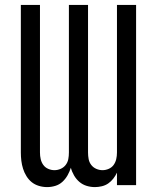

<svg xmlns="http://www.w3.org/2000/svg" viewBox="-20 -755 640 783"><path d="M367 8Q350 8 333.5 3Q317 -2 304 -13Q291 -24 282 -39.5Q273 -55 269 -71Q264 -55 255.5 -40Q247 -25 234.5 -13.5Q222 -2 205.5 3Q189 8 172 8Q155 8 138.5 3Q122 -2 109.5 -12Q97 -22 88 -36.5Q79 -51 74 -67Q69 -83 67 -99.5Q65 -116 65 -133V-735H143V-133Q143 -119 146 -106Q149 -93 156.5 -82.5Q164 -72 176.5 -66.5Q189 -61 202 -61Q215 -61 227.5 -66.5Q240 -72 248 -82.5Q256 -93 258.5 -106Q261 -119 261 -133V-735H339V-133Q339 -119 341.5 -106Q344 -93 352 -82.5Q360 -72 372.5 -66.5Q385 -61 398 -61Q411 -61 423.5 -66.5Q436 -72 443.5 -82.5Q451 -93 454 -106Q457 -119 457 -133V-735H535V0H457V-51Q451 -38 442 -26.5Q433 -15 421.5 -7Q410 1 395.5 4.5Q381 8 367 8Z"/></svg>

Font: Iosevka Extended
Style: Regular
Weight: 400
Width: 7
Monospace: yes
Designer: Belleve Invis
Foundry: Belleve Invis
Version: Version 32.5.0; ttfautohint (v1.8.4)